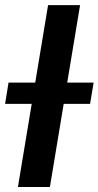

<svg xmlns="http://www.w3.org/2000/svg" viewBox="-60 -748 394 768"><path d="M260.3 -727.5 139.6 0H11.7L132.3 -727.5ZM-39.6 -332.5 -25.9 -417.5H314.5L300.3 -332.5Z"/></svg>

Font: Inter Display Semi Bold
Style: Italic
Weight: 600
Italic angle: -9.39999°
Designer: Rasmus Andersson
Foundry: rsms
Version: Version 4.000;git-4fc901f